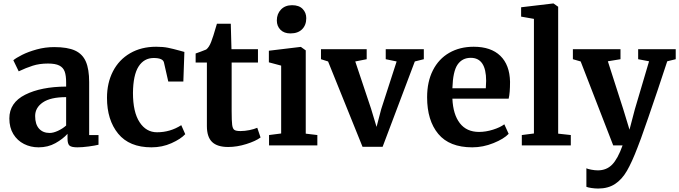

<svg xmlns="http://www.w3.org/2000/svg" viewBox="-20 -840 3923 1109"><path d="M362 -340V-363Q362 -404 353.5 -427Q345 -450 322.5 -461.5Q300 -473 257 -473Q208 -473 169 -460.5Q130 -448 88 -428L57 -492Q72 -505 107.5 -523Q143 -541 192 -554.5Q241 -568 293 -568Q370 -568 413.5 -548Q457 -528 476 -484Q495 -440 495 -366V-60H549V-4Q529 1 492 6Q455 11 427 11Q393 11 381.5 1Q370 -9 370 -40V-67Q343 -37 300 -13Q257 11 203 11Q157 11 118.5 -8.5Q80 -28 57 -65.5Q34 -103 34 -156Q34 -247 125.5 -293Q217 -339 362 -340ZM362 -115V-279Q272 -279 227.5 -248.5Q183 -218 183 -170Q183 -122 205.5 -97Q228 -72 267 -72Q288 -72 315 -84.5Q342 -97 362 -115Z M882 -570Q922 -570 951 -564Q980 -558 1016 -548L1045 -540L1039 -369H952L927 -479Q921 -505 868 -505Q812 -505 780.5 -456Q749 -407 748 -303Q748 -193 786 -134.5Q824 -76 887 -76Q963 -76 1027 -117L1050 -65Q1024 -37 970.5 -13Q917 11 855 11Q727 11 662.5 -68Q598 -147 598 -275Q598 -361 632.5 -428Q667 -495 731.5 -532.5Q796 -570 882 -570Z M1175 -112V-479H1110V-531Q1118 -534 1139 -541.5Q1160 -549 1171 -554Q1188 -567 1200 -599Q1209 -620 1233 -703H1313L1317 -556H1470V-479H1318V-198Q1318 -142 1321 -119Q1324 -96 1334 -89.5Q1344 -83 1369 -83Q1394 -83 1421 -88.5Q1448 -94 1466 -102L1485 -46Q1457 -25 1403 -8Q1349 9 1298 9Q1235 9 1205 -20Q1175 -49 1175 -112Z M1579 -722Q1579 -760 1603 -785Q1627 -810 1667 -810Q1707 -810 1728 -788.5Q1749 -767 1749 -735Q1749 -695 1725 -671Q1701 -647 1658 -647H1657Q1621 -647 1600 -668Q1579 -689 1579 -722ZM1604 -461 1533 -480V-547L1716 -569H1718L1746 -549V-68L1813 -60V0H1534V-60L1604 -69Z M1834 -556H2098V-498L2032 -485L2123 -213L2155 -107L2182 -210L2271 -485L2208 -498V-556H2428V-498L2376 -485L2190 8H2074L1875 -485L1834 -498Z M2447 -278Q2447 -368 2480.5 -434Q2514 -500 2575 -535Q2636 -570 2716 -570Q2816 -570 2870 -517.5Q2924 -465 2926 -368Q2926 -302 2918 -270H2593Q2597 -179 2636 -128.5Q2675 -78 2747 -78Q2786 -78 2827.5 -91Q2869 -104 2893 -122L2918 -67Q2891 -38 2830.5 -13.5Q2770 11 2708 11Q2576 11 2511.5 -66.5Q2447 -144 2447 -278ZM2786 -330Q2788 -358 2788 -373Q2788 -506 2699 -506Q2650 -506 2623 -467Q2596 -428 2593 -330Z M3064 -731 2990 -744V-798L3175 -820H3177L3204 -801V-68L3277 -60V0H2994V-60L3064 -69Z M3367 239V132Q3374 136 3395 140Q3416 144 3433 144Q3483 144 3515.5 111Q3548 78 3576 0H3522L3334 -485L3289 -498V-556H3564V-498L3491 -486L3580 -209L3616 -91L3647 -209L3729 -486L3666 -498V-556H3883V-498L3834 -486Q3779 -318 3725 -162Q3671 -6 3662 13Q3630 97 3601 147Q3572 197 3532 223Q3492 249 3435 249Q3417 249 3396.5 246Q3376 243 3367 239Z"/></svg>

Font: Koeln Type Serif
Style: Bold
Weight: 700
Designer: Eben Sorkin
Foundry: Eben Sorkin
Version: Version 2.002